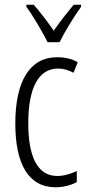

<svg xmlns="http://www.w3.org/2000/svg" viewBox="-20 -785 370 815"><path d="M182 -606H233C256 -653 294 -714 324 -756V-765H293C259 -724 238 -697 208 -655C181 -694 148 -737 123 -765H92V-756C121 -717 158 -653 182 -606ZM217 10C245 10 281 2 306 -12V-59C278 -46 250 -38 223 -38C138 -38 100 -122 100 -262C100 -416 146 -494 226 -494C248 -494 271 -488 292 -476L310 -521C285 -535 257 -542 222 -542C107 -542 45 -441 45 -261C45 -88 101 10 217 10Z"/></svg>

Font: Noto Sans Devanagari ExtraCondensed Light
Style: Regular
Weight: 300
Width: 2
Designer: Jelle Bosma - Monotype Design Team
Foundry: Monotype Imaging Inc.
Version: Version 2.004